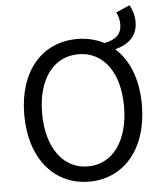

<svg xmlns="http://www.w3.org/2000/svg" viewBox="-60 -952 862 1018"><g transform="rotate(-5 371.0 -443.5)"><path d="M374 -68C243 -68 156 -186 156 -369C156 -552 243 -665 374 -665C506 -665 592 -552 592 -369C592 -186 506 -68 374 -68ZM374 13C558 13 687 -134 687 -369C687 -505 644 -610 572 -674C647 -694 692 -737 692 -810C692 -843 682 -876 667 -900L594 -868C605 -850 610 -826 610 -804C610 -753 581 -724 518 -712C476 -734 427 -746 374 -746C190 -746 61 -604 61 -369C61 -134 190 13 374 13Z"/></g></svg>

Font: Noto Sans Mono CJK SC
Style: Regular
Weight: 400
Designer: Ryoko NISHIZUKA 西塚涼子 (kana, bopomofo & ideographs); Paul D. Hunt (Latin, Greek & Cyrillic); Sandoll Communications 산돌커뮤니
Foundry: Adobe
Version: Version 2.004;hotconv 1.0.118;makeotfexe 2.5.65603